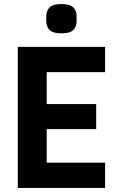

<svg xmlns="http://www.w3.org/2000/svg" viewBox="-20 -930 589 950"><path d="M500 0H68V-698H500V-573H211V-415H456V-291H211V-125H500ZM284 -765Q242 -765 225.5 -781.5Q209 -798 209 -825V-850Q209 -877 225.5 -893.5Q242 -910 284 -910Q326 -910 342.5 -893.5Q359 -877 359 -850V-825Q359 -798 342.5 -781.5Q326 -765 284 -765Z"/></svg>

Font: IBM Plex Sans Condensed
Style: Bold
Weight: 700
Width: 3
Designer: Mike Abbink, Paul van der Laan, Pieter van Rosmalen
Foundry: Bold Monday
Version: Version 3.201